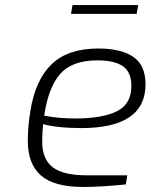

<svg xmlns="http://www.w3.org/2000/svg" viewBox="-20 -734 596 760"><path d="M90 -177Q90 -233 100 -293Q119 -416 183.5 -479Q248 -542 369 -542Q459 -542 507.5 -509Q556 -476 556 -400Q556 -227 301 -227Q254 -227 213 -231.5Q172 -236 151 -243Q147 -212 147 -174Q147 -104 188.5 -72Q230 -40 325 -40H484L478 -4Q381 6 308 6Q194 6 142 -39.5Q90 -85 90 -177ZM500 -394Q500 -448 467 -471.5Q434 -495 365 -495Q265 -495 218 -441Q171 -387 155 -276Q214 -265 277 -265Q385 -265 442.5 -293.5Q500 -322 500 -394ZM267 -714H527L521 -679H261Z"/></svg>

Font: Exo Light
Style: Italic
Weight: 300
Italic angle: -9°
Designer: Natanael Gama
Foundry: Natanael Gama
Version: Version 1.500; ttfautohint (v1.6)